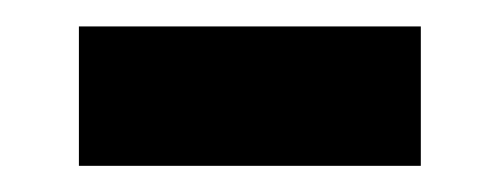

<svg xmlns="http://www.w3.org/2000/svg" viewBox="-20 -385 380 146"><path d="M40 -364.9H300V-258.9H40Z"/></svg>

Font: Noto Serif Sinhala
Style: Regular
Weight: 400
Designer: Jelle Bosma - Monotype Design Team
Foundry: Monotype Imaging Inc.
Version: Version 2.006